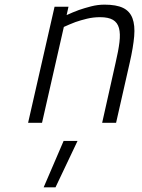

<svg xmlns="http://www.w3.org/2000/svg" viewBox="-20 -529 610 827"><path d="M101 0 215 -500H275L267 -464Q293 -476 320 -486Q343 -494 372 -501.5Q401 -509 430 -509Q481 -509 510 -495Q539 -481 550.5 -450.5Q562 -420 558 -373Q554 -326 539 -260L480 0H420L478 -259Q490 -310 494.5 -347Q499 -384 492.5 -408Q486 -432 466.5 -443.5Q447 -455 411 -455Q382 -455 355 -448.5Q328 -442 305 -434Q279 -424 255 -413L161 0ZM254 78H314L219 278H168Z"/></svg>

Font: Panefresco 250wt
Style: Italic
Weight: 300
Version: Version 1.000